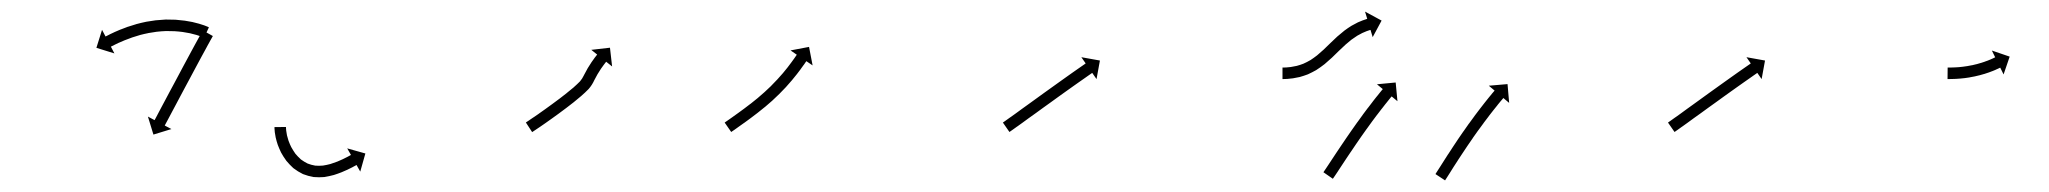

<svg xmlns="http://www.w3.org/2000/svg" viewBox="-20 -298 3565 334"><path d="M333.3 -233.1C333.9 -232.9 334.5 -232.6 335 -232.4L343.4 -250.5C342.8 -250.8 342.1 -251.1 341.4 -251.4C341.4 -251.4 341.4 -251.4 341.4 -251.5C341.3 -251.5 341.3 -251.5 341.3 -251.5C339.4 -252.3 337.5 -253 335.7 -253.7C335.7 -253.7 335.6 -253.7 335.6 -253.7C335.5 -253.8 335.5 -253.8 335.5 -253.8C332.6 -254.8 329.7 -255.7 326.7 -256.6C326.7 -256.6 326.7 -256.7 326.6 -256.7C326.6 -256.7 326.5 -256.7 326.5 -256.7C322.7 -257.8 318.9 -258.7 315.1 -259.6C315.1 -259.6 315 -259.6 314.9 -259.6C314.9 -259.7 314.8 -259.7 314.8 -259.7C310.3 -260.6 305.7 -261.4 301.1 -262.1C301.1 -262.1 301 -262.1 301 -262.1C300.9 -262.1 300.8 -262.1 300.8 -262.1C295.7 -262.8 290.6 -263.3 285.4 -263.7C285.4 -263.7 285.3 -263.7 285.3 -263.7C285.2 -263.7 285.1 -263.7 285.1 -263.7C279.6 -263.9 274.1 -264 268.5 -264C268.5 -264 268.5 -264 268.4 -264C268.3 -264 268.2 -264 268.2 -264C262.5 -263.7 256.8 -263.3 251.1 -262.7C251.1 -262.7 251.1 -262.7 251 -262.7C250.9 -262.7 250.9 -262.7 250.9 -262.7C245.2 -262 239.6 -261.1 234 -260.1C234 -260.1 233.9 -260 233.8 -260C233.8 -260 233.7 -260 233.7 -260C228.3 -258.9 223 -257.6 217.7 -256.2C217.7 -256.2 217.6 -256.2 217.5 -256.2C217.5 -256.1 217.4 -256.1 217.4 -256.1C212.5 -254.7 207.6 -253.2 202.7 -251.5C202.7 -251.5 202.7 -251.5 202.6 -251.5C202.6 -251.5 202.5 -251.5 202.5 -251.5C198.2 -249.9 193.9 -248.3 189.7 -246.6C189.7 -246.6 189.6 -246.6 189.6 -246.6C189.5 -246.6 189.5 -246.6 189.5 -246.6C185.9 -245.1 182.4 -243.6 178.8 -242C178.8 -242 178.8 -242 178.8 -241.9C178.8 -241.9 178.7 -241.9 178.7 -241.9C176 -240.7 173.3 -239.4 170.6 -238.1C170.6 -238.1 170.6 -238.1 170.6 -238.1C170.6 -238 170.6 -238 170.6 -238C168.8 -237.2 167.1 -236.3 165.4 -235.4L165.4 -235.4L165.4 -235.4C164.8 -235.1 164.2 -234.8 163.6 -234.5L157.5 -246.1L147.7 -214.8L179 -205.1L172.9 -216.8C173.5 -217.1 174.1 -217.4 174.6 -217.7L174.6 -217.7L174.6 -217.7C176.2 -218.5 177.9 -219.3 179.5 -220.1C179.5 -220.1 179.5 -220.1 179.5 -220.1C179.4 -220.1 179.4 -220.1 179.4 -220.1C182 -221.4 184.6 -222.6 187.1 -223.8C187.1 -223.8 187.1 -223.8 187.1 -223.7C187.1 -223.7 187 -223.7 187 -223.7C190.4 -225.2 193.8 -226.7 197.2 -228.1C197.2 -228.1 197.1 -228.1 197.1 -228.1C197.1 -228.1 197 -228 197 -228C201.1 -229.7 205.2 -231.2 209.3 -232.6C209.3 -232.6 209.2 -232.6 209.2 -232.6C209.1 -232.6 209.1 -232.6 209.1 -232.6C213.7 -234.1 218.3 -235.6 223 -236.9C223 -236.9 222.9 -236.9 222.9 -236.9C222.8 -236.9 222.8 -236.9 222.8 -236.9C227.8 -238.2 232.8 -239.4 237.9 -240.4C237.9 -240.4 237.8 -240.4 237.7 -240.4C237.7 -240.4 237.6 -240.4 237.6 -240.4C242.9 -241.4 248.1 -242.2 253.4 -242.9C253.4 -242.9 253.4 -242.9 253.3 -242.9C253.2 -242.9 253.1 -242.8 253.1 -242.8C258.4 -243.4 263.7 -243.8 269.1 -244C269.1 -244 269 -244 268.9 -244C268.8 -244 268.8 -244 268.8 -244C273.9 -244 279.1 -243.9 284.2 -243.7C284.2 -243.7 284.1 -243.7 284.1 -243.7C284 -243.7 283.9 -243.7 283.9 -243.7C288.8 -243.4 293.5 -242.9 298.3 -242.3C298.3 -242.3 298.3 -242.3 298.2 -242.3C298.1 -242.3 298.1 -242.3 298.1 -242.3C302.3 -241.7 306.6 -240.9 310.8 -240.1C310.8 -240.1 310.7 -240.1 310.7 -240.1C310.6 -240.1 310.6 -240.1 310.6 -240.1C314.1 -239.3 317.6 -238.4 321.1 -237.4C321.1 -237.4 321.1 -237.5 321 -237.5C320.9 -237.5 320.9 -237.5 320.9 -237.5C323.5 -236.7 326.2 -235.8 328.8 -234.9C328.8 -234.9 328.8 -234.9 328.7 -235C328.7 -235 328.6 -235 328.6 -235C330.3 -234.4 331.9 -233.7 333.5 -233.1C333.5 -233.1 333.5 -233.1 333.4 -233.1C333.4 -233.1 333.3 -233.1 333.3 -233.1ZM349.3 -233.6C349.6 -234.2 350 -234.8 350.3 -235.3L332.8 -245.1C332.5 -244.6 332.2 -244 331.9 -243.4L331.9 -243.4L331.9 -243.4C330.9 -241.8 330 -240.1 329.1 -238.5L329.1 -238.5L329.1 -238.4C327.7 -235.9 326.3 -233.3 324.9 -230.8L324.9 -230.8L324.9 -230.8C323.1 -227.4 321.2 -224.1 319.4 -220.8L319.4 -220.8L319.4 -220.8C317.3 -216.9 315.2 -212.9 313 -209C310.7 -204.6 308.3 -200.2 305.9 -195.8C303.4 -191.1 300.9 -186.4 298.3 -181.7C295.7 -176.9 293.2 -172 290.6 -167.2C288 -162.3 285.4 -157.4 282.8 -152.6C280.3 -147.9 277.8 -143.2 275.2 -138.5C272.9 -134.1 270.6 -129.7 268.2 -125.3C266.1 -121.3 264 -117.4 261.9 -113.5C260.1 -110.1 258.4 -106.8 256.6 -103.5C255.2 -100.9 253.9 -98.3 252.5 -95.7C251.6 -94.1 250.7 -92.4 249.9 -90.8C249.5 -90.2 249.2 -89.6 248.9 -89L237.3 -95.2L246.9 -63.9L278.2 -73.5L266.6 -79.6C266.9 -80.2 267.2 -80.8 267.5 -81.4C268.4 -83 269.3 -84.7 270.2 -86.4C271.5 -88.9 272.9 -91.5 274.3 -94.1C276 -97.4 277.8 -100.7 279.6 -104.1C281.7 -108 283.8 -111.9 285.9 -115.9C288.2 -120.3 290.5 -124.7 292.9 -129.1C295.4 -133.8 297.9 -138.5 300.4 -143.2C303 -148 305.6 -152.9 308.2 -157.7C310.8 -162.6 313.4 -167.4 316 -172.3C318.5 -177 321 -181.7 323.5 -186.3C325.9 -190.7 328.3 -195.1 330.6 -199.5C332.7 -203.4 334.9 -207.3 337 -211.2L337 -211.2L337 -211.2C338.8 -214.5 340.6 -217.8 342.4 -221.2L342.4 -221.1L342.4 -221.1C343.8 -223.7 345.2 -226.2 346.6 -228.8L346.6 -228.8L346.6 -228.7C347.5 -230.4 348.4 -232 349.3 -233.6L349.3 -233.6Z M477.5 -75.2C477.5 -75.8 477.5 -76.5 477.5 -77.1L457.5 -76.9C457.5 -76.2 457.5 -75.5 457.5 -74.8C457.5 -74.8 457.5 -74.7 457.5 -74.7C457.5 -74.6 457.5 -74.6 457.5 -74.6C457.6 -72.5 457.8 -70.5 458 -68.4C458 -68.4 458 -68.3 458 -68.2C458 -68.2 458 -68.1 458 -68.1C458.4 -65 459 -61.8 459.6 -58.7C459.6 -58.7 459.6 -58.7 459.6 -58.6C459.6 -58.5 459.7 -58.4 459.7 -58.4C460.6 -54.4 461.7 -50.5 463 -46.7C463 -46.7 463 -46.6 463.1 -46.5C463.1 -46.4 463.1 -46.3 463.1 -46.3C464.8 -41.8 466.7 -37.4 468.8 -33C468.8 -33 468.9 -32.9 468.9 -32.8C469 -32.7 469 -32.6 469 -32.6C471.6 -27.8 474.5 -23.3 477.7 -18.9C477.7 -18.9 477.8 -18.7 477.9 -18.6C478 -18.5 478.1 -18.3 478.1 -18.3C481.8 -13.8 485.9 -9.6 490.2 -5.6C490.2 -5.6 490.4 -5.5 490.5 -5.4C490.7 -5.2 490.9 -5.1 490.9 -5.1C495.8 -1.4 501 1.9 506.6 4.6C506.6 4.6 506.8 4.7 507 4.8C507.2 4.9 507.5 5 507.5 5C513.2 7.2 519.2 8.9 525.3 9.9C525.3 9.9 525.6 9.9 525.8 10C526 10 526.2 10 526.2 10C532.1 10.5 538.1 10.5 544 10C544 10 544.1 9.9 544.3 9.9C544.5 9.9 544.7 9.9 544.7 9.9C549.9 9 555.2 7.9 560.4 6.5C560.4 6.5 560.5 6.5 560.6 6.4C560.7 6.4 560.8 6.4 560.8 6.4C565.3 5 569.7 3.4 574.1 1.7C574.1 1.7 574.1 1.7 574.2 1.7C574.2 1.7 574.3 1.6 574.3 1.6C577.9 0.1 581.5 -1.4 585.1 -3.1C585.1 -3.1 585.1 -3.1 585.1 -3.1C585.2 -3.2 585.2 -3.2 585.2 -3.2C587.9 -4.5 590.6 -5.8 593.3 -7.2C593.3 -7.2 593.3 -7.2 593.3 -7.2C593.3 -7.2 593.4 -7.3 593.4 -7.3C595.1 -8.2 596.8 -9.1 598.4 -10C598.4 -10 598.4 -10 598.5 -10C598.5 -10 598.5 -10 598.5 -10C599.1 -10.3 599.7 -10.7 600.2 -11L606.7 0.5L615.6 -31L584 -39.9L590.5 -28.5C589.9 -28.1 589.3 -27.8 588.8 -27.5C588.8 -27.5 588.8 -27.5 588.8 -27.5C588.8 -27.5 588.8 -27.5 588.8 -27.5C587.2 -26.6 585.6 -25.8 584 -24.9C584 -24.9 584 -24.9 584 -24.9C584 -25 584.1 -25 584.1 -25C581.5 -23.7 579 -22.4 576.5 -21.2C576.5 -21.2 576.5 -21.2 576.5 -21.2C576.6 -21.2 576.6 -21.2 576.6 -21.2C573.3 -19.7 570 -18.2 566.6 -16.8C566.6 -16.8 566.7 -16.8 566.7 -16.9C566.8 -16.9 566.8 -16.9 566.8 -16.9C562.9 -15.4 558.8 -14 554.8 -12.7C554.8 -12.7 554.9 -12.7 555 -12.7C555.1 -12.8 555.2 -12.8 555.2 -12.8C550.7 -11.6 546.1 -10.6 541.5 -9.9C541.5 -9.9 541.7 -9.9 541.9 -9.9C542 -9.9 542.2 -10 542.2 -10C537.4 -9.5 532.6 -9.5 527.8 -9.9C527.8 -9.9 528 -9.9 528.3 -9.9C528.5 -9.8 528.7 -9.8 528.7 -9.8C523.9 -10.6 519.1 -11.9 514.6 -13.7C514.6 -13.7 514.8 -13.6 515 -13.5C515.2 -13.4 515.5 -13.3 515.5 -13.3C511.1 -15.5 506.9 -18.1 502.9 -21C502.9 -21 503.1 -20.9 503.3 -20.8C503.4 -20.6 503.6 -20.5 503.6 -20.5C500 -23.7 496.6 -27.3 493.5 -31C493.5 -31 493.6 -30.9 493.7 -30.8C493.8 -30.6 493.9 -30.5 493.9 -30.5C491.3 -34.3 488.8 -38.2 486.6 -42.2C486.6 -42.2 486.6 -42.1 486.7 -42C486.7 -41.9 486.8 -41.7 486.8 -41.7C485 -45.5 483.3 -49.3 481.9 -53.2C481.9 -53.2 481.9 -53.1 481.9 -53C482 -52.9 482 -52.8 482 -52.8C480.9 -56.2 479.9 -59.6 479.1 -63C479.1 -63 479.1 -62.9 479.2 -62.8C479.2 -62.7 479.2 -62.7 479.2 -62.7C478.7 -65.3 478.2 -68 477.9 -70.6C477.9 -70.6 477.9 -70.5 477.9 -70.5C477.9 -70.4 477.9 -70.3 477.9 -70.3C477.7 -72 477.6 -73.7 477.5 -75.4C477.5 -75.4 477.5 -75.4 477.5 -75.3C477.5 -75.3 477.5 -75.2 477.5 -75.2Z M896.4 -86C895.9 -85.7 895.3 -85.3 894.8 -84.9L905.7 -68.2C906.3 -68.6 906.9 -68.9 907.4 -69.3L907.4 -69.3L907.4 -69.3C909 -70.4 910.6 -71.4 912.2 -72.5L912.2 -72.5L912.2 -72.5C914.6 -74.1 917.1 -75.8 919.5 -77.4L919.5 -77.4L919.5 -77.4C922.6 -79.6 925.8 -81.8 928.9 -83.9L928.9 -83.9L928.9 -83.9C932.6 -86.5 936.2 -89.1 939.9 -91.7L939.9 -91.7L939.9 -91.7C944 -94.6 948.1 -97.6 952.1 -100.5L952.1 -100.5L952.2 -100.6C956.5 -103.7 960.8 -107 965.1 -110.2C965.1 -110.2 965.1 -110.2 965.1 -110.2C965.1 -110.2 965.1 -110.2 965.1 -110.2C969.6 -113.6 973.9 -117 978.3 -120.4C978.3 -120.4 978.3 -120.5 978.4 -120.5C978.4 -120.5 978.4 -120.5 978.4 -120.5C982.8 -124 987.1 -127.6 991.3 -131.2C991.3 -131.2 991.4 -131.3 991.4 -131.3C991.4 -131.3 991.5 -131.4 991.5 -131.4C995.7 -135 999.7 -138.8 1003.6 -142.8C1003.6 -142.8 1003.7 -142.9 1003.9 -143.1C1004 -143.2 1004.1 -143.3 1004.1 -143.3C1008 -147.8 1011.2 -152.8 1013.7 -158.2C1013.7 -158.2 1013.6 -158.2 1013.6 -158.1C1013.6 -158 1013.5 -157.9 1013.5 -157.9C1015.5 -161.8 1017.5 -165.5 1019.6 -169.2C1019.6 -169.2 1019.6 -169.2 1019.6 -169.1C1019.5 -169.1 1019.5 -169 1019.5 -169C1021.4 -172.1 1023.3 -175.2 1025.3 -178.2C1025.3 -178.2 1025.3 -178.2 1025.3 -178.1C1025.2 -178.1 1025.2 -178.1 1025.2 -178.1C1026.8 -180.4 1028.4 -182.7 1030.1 -184.9C1030.1 -184.9 1030.1 -184.9 1030 -184.9C1030 -184.9 1030 -184.8 1030 -184.8C1031.1 -186.3 1032.2 -187.7 1033.3 -189.1C1033.3 -189.1 1033.3 -189.1 1033.3 -189.1C1033.3 -189.1 1033.3 -189.1 1033.3 -189.1C1033.7 -189.6 1034.1 -190.1 1034.5 -190.6L1044.8 -182.4L1041.1 -215L1008.6 -211.3L1018.8 -203.1C1018.4 -202.6 1018 -202 1017.6 -201.5C1017.6 -201.5 1017.6 -201.5 1017.6 -201.5C1017.6 -201.5 1017.6 -201.5 1017.6 -201.5C1016.4 -199.9 1015.2 -198.4 1014 -196.9C1014 -196.9 1014 -196.8 1014 -196.8C1014 -196.8 1014 -196.8 1014 -196.8C1012.2 -194.3 1010.5 -191.9 1008.7 -189.4C1008.7 -189.4 1008.7 -189.4 1008.7 -189.3C1008.7 -189.3 1008.7 -189.3 1008.7 -189.3C1006.5 -186 1004.4 -182.7 1002.4 -179.4C1002.4 -179.4 1002.4 -179.3 1002.3 -179.3C1002.3 -179.2 1002.3 -179.2 1002.3 -179.2C1000 -175.2 997.8 -171.1 995.7 -167C995.7 -167 995.7 -166.9 995.6 -166.8C995.6 -166.7 995.6 -166.7 995.6 -166.7C993.8 -163 991.6 -159.5 988.9 -156.4C988.9 -156.4 989.1 -156.5 989.2 -156.6C989.3 -156.7 989.4 -156.9 989.4 -156.9C985.8 -153.2 982 -149.7 978.2 -146.3C978.2 -146.3 978.3 -146.3 978.3 -146.4C978.3 -146.4 978.4 -146.4 978.4 -146.4C974.2 -142.9 970.1 -139.5 965.8 -136.1C965.8 -136.1 965.9 -136.1 965.9 -136.1C965.9 -136.1 965.9 -136.1 965.9 -136.1C961.6 -132.8 957.3 -129.4 953 -126.1C953 -126.1 953 -126.1 953 -126.1C953 -126.1 953.1 -126.2 953.1 -126.2C948.8 -123 944.6 -119.8 940.3 -116.7L940.3 -116.7L940.3 -116.7C936.3 -113.8 932.3 -110.9 928.3 -108L928.3 -108L928.3 -108C924.7 -105.4 921.1 -102.9 917.4 -100.3L917.4 -100.3L917.5 -100.3C914.4 -98.2 911.3 -96.1 908.2 -93.9L908.2 -93.9L908.2 -94C905.8 -92.3 903.4 -90.7 901 -89.1L901 -89.1L901.1 -89.1C899.5 -88.1 898 -87 896.4 -86L896.4 -86Z M1242.2 -85.9C1241.7 -85.6 1241.1 -85.2 1240.6 -84.8L1252 -68.4C1252.5 -68.8 1253.1 -69.1 1253.6 -69.5C1255.2 -70.6 1256.7 -71.7 1258.3 -72.7L1258.3 -72.7L1258.3 -72.7C1260.7 -74.4 1263 -76.1 1265.4 -77.8L1265.4 -77.8L1265.4 -77.8C1268.5 -80 1271.6 -82.2 1274.7 -84.4L1274.7 -84.4L1274.8 -84.4C1278.4 -87.1 1282 -89.7 1285.7 -92.4C1285.7 -92.4 1285.7 -92.4 1285.7 -92.4C1285.7 -92.4 1285.7 -92.4 1285.7 -92.4C1289.7 -95.4 1293.8 -98.5 1297.8 -101.6C1297.8 -101.6 1297.8 -101.6 1297.8 -101.6C1297.8 -101.6 1297.8 -101.6 1297.8 -101.6C1302.1 -105 1306.3 -108.3 1310.5 -111.8C1310.5 -111.8 1310.5 -111.8 1310.5 -111.8C1310.5 -111.8 1310.6 -111.8 1310.6 -111.8C1314.8 -115.5 1319.1 -119.1 1323.3 -122.8C1323.3 -122.8 1323.3 -122.9 1323.3 -122.9C1323.3 -122.9 1323.4 -122.9 1323.4 -122.9C1327.5 -126.7 1331.6 -130.6 1335.6 -134.5C1335.6 -134.5 1335.6 -134.5 1335.7 -134.5C1335.7 -134.6 1335.7 -134.6 1335.7 -134.6C1339.6 -138.5 1343.3 -142.4 1347.1 -146.4C1347.1 -146.4 1347.1 -146.4 1347.1 -146.4C1347.1 -146.4 1347.2 -146.5 1347.2 -146.5C1350.6 -150.2 1353.9 -154 1357.2 -157.9C1357.2 -157.9 1357.3 -157.9 1357.3 -158C1357.3 -158 1357.3 -158 1357.3 -158C1360.2 -161.5 1363.1 -165 1365.9 -168.6C1365.9 -168.6 1366 -168.6 1366 -168.7C1366 -168.7 1366 -168.7 1366 -168.7C1368.4 -171.7 1370.7 -174.8 1373 -177.9C1373 -177.9 1373 -177.9 1373 -177.9C1373 -177.9 1373 -178 1373 -178C1374.8 -180.4 1376.5 -182.8 1378.2 -185.2C1378.2 -185.2 1378.2 -185.2 1378.2 -185.2C1378.2 -185.2 1378.3 -185.2 1378.3 -185.2C1379.3 -186.8 1380.4 -188.3 1381.5 -189.9L1381.5 -189.9L1381.5 -189.9C1381.9 -190.5 1382.3 -191 1382.7 -191.6L1393.6 -184.2L1387.4 -216.4L1355.2 -210.3L1366.1 -202.8C1365.8 -202.3 1365.4 -201.8 1365 -201.2L1365 -201.2L1365 -201.2C1364 -199.7 1362.9 -198.2 1361.9 -196.7C1361.9 -196.7 1361.9 -196.7 1361.9 -196.7C1361.9 -196.7 1361.9 -196.7 1361.9 -196.7C1360.2 -194.4 1358.6 -192.1 1356.9 -189.8C1356.9 -189.8 1356.9 -189.8 1356.9 -189.8C1356.9 -189.8 1356.9 -189.8 1356.9 -189.8C1354.7 -186.8 1352.5 -183.9 1350.2 -180.9C1350.2 -180.9 1350.2 -181 1350.2 -181C1350.2 -181 1350.3 -181 1350.3 -181C1347.5 -177.6 1344.8 -174.2 1342 -170.8C1342 -170.8 1342 -170.8 1342 -170.9C1342 -170.9 1342.1 -170.9 1342.1 -170.9C1338.9 -167.2 1335.6 -163.5 1332.3 -159.9C1332.3 -159.9 1332.4 -159.9 1332.4 -160C1332.4 -160 1332.4 -160 1332.4 -160C1328.9 -156.2 1325.2 -152.4 1321.5 -148.7C1321.5 -148.7 1321.6 -148.7 1321.6 -148.8C1321.6 -148.8 1321.7 -148.8 1321.7 -148.8C1317.8 -145 1313.9 -141.3 1309.9 -137.7C1309.9 -137.7 1309.9 -137.7 1309.9 -137.7C1309.9 -137.8 1310 -137.8 1310 -137.8C1305.9 -134.2 1301.8 -130.6 1297.7 -127.1C1297.7 -127.1 1297.7 -127.2 1297.7 -127.2C1297.8 -127.2 1297.8 -127.2 1297.8 -127.2C1293.7 -123.9 1289.6 -120.6 1285.5 -117.3C1285.5 -117.3 1285.5 -117.3 1285.5 -117.4C1285.5 -117.4 1285.5 -117.4 1285.5 -117.4C1281.6 -114.4 1277.7 -111.4 1273.7 -108.4C1273.7 -108.4 1273.8 -108.4 1273.8 -108.5C1273.8 -108.5 1273.8 -108.5 1273.8 -108.5C1270.2 -105.8 1266.6 -103.2 1263 -100.6L1263.1 -100.6L1263.1 -100.7C1260 -98.5 1257 -96.3 1253.9 -94.1L1253.9 -94.1L1253.9 -94.1C1251.5 -92.5 1249.2 -90.8 1246.8 -89.1L1246.8 -89.1L1246.8 -89.1C1245.3 -88.1 1243.7 -87 1242.2 -85.9Z M1726.2 -85.9C1725.7 -85.6 1725.1 -85.2 1724.6 -84.8L1736 -68.4C1736.5 -68.8 1737.1 -69.1 1737.6 -69.5L1737.6 -69.5L1737.6 -69.5C1739.2 -70.6 1740.7 -71.7 1742.3 -72.8L1742.3 -72.8L1742.3 -72.8C1744.7 -74.5 1747.1 -76.2 1749.4 -77.9L1749.4 -77.9L1749.5 -77.9C1752.5 -80.1 1755.6 -82.3 1758.7 -84.5C1762.3 -87.1 1765.9 -89.7 1769.5 -92.4C1773.6 -95.3 1777.6 -98.2 1781.7 -101.1C1786 -104.3 1790.3 -107.4 1794.6 -110.5C1799.1 -113.7 1803.5 -116.9 1808 -120.1C1812.4 -123.4 1816.9 -126.6 1821.4 -129.8C1825.7 -132.9 1830 -136 1834.4 -139.1C1838.4 -141.9 1842.5 -144.8 1846.5 -147.7C1850.1 -150.3 1853.8 -152.9 1857.4 -155.4C1860.5 -157.6 1863.6 -159.8 1866.7 -161.9C1869 -163.6 1871.4 -165.2 1873.8 -166.9C1875.3 -168 1876.9 -169 1878.4 -170.1C1878.9 -170.5 1879.5 -170.9 1880 -171.2L1887.5 -160.4L1893.4 -192.7L1861.1 -198.5L1868.6 -187.7C1868.1 -187.3 1867.5 -186.9 1867 -186.5C1865.4 -185.5 1863.9 -184.4 1862.4 -183.3C1860 -181.6 1857.6 -180 1855.2 -178.3C1852.1 -176.1 1849 -174 1845.9 -171.8C1842.2 -169.2 1838.6 -166.6 1834.9 -164C1830.9 -161.1 1826.8 -158.2 1822.7 -155.3C1818.4 -152.2 1814.1 -149.1 1809.7 -146C1805.2 -142.8 1800.8 -139.6 1796.3 -136.4C1791.8 -133.2 1787.4 -129.9 1782.9 -126.7C1778.6 -123.6 1774.3 -120.5 1769.9 -117.3C1765.9 -114.4 1761.9 -111.5 1757.8 -108.6C1754.2 -106 1750.6 -103.3 1747 -100.7C1743.9 -98.5 1740.9 -96.3 1737.8 -94.1L1737.8 -94.2L1737.8 -94.2C1735.5 -92.5 1733.1 -90.8 1730.7 -89.1L1730.7 -89.1L1730.7 -89.1C1729.2 -88.1 1727.7 -87 1726.2 -85.9L1726.2 -85.9Z M2212.9 -180.5C2212.2 -180.5 2211.6 -180.5 2211 -180.5L2211 -160.5C2211.7 -160.5 2212.4 -160.5 2213.1 -160.5C2213.1 -160.5 2213.1 -160.5 2213.1 -160.5C2213.2 -160.5 2213.2 -160.5 2213.2 -160.5C2215.2 -160.6 2217.2 -160.6 2219.1 -160.7C2219.1 -160.7 2219.2 -160.7 2219.2 -160.7C2219.3 -160.7 2219.3 -160.7 2219.3 -160.7C2222.4 -161 2225.5 -161.3 2228.6 -161.7C2228.6 -161.7 2228.6 -161.7 2228.7 -161.7C2228.8 -161.7 2228.9 -161.7 2228.9 -161.7C2232.9 -162.3 2236.8 -163.1 2240.8 -164C2240.8 -164 2240.9 -164 2241 -164.1C2241.1 -164.1 2241.2 -164.1 2241.2 -164.1C2245.8 -165.4 2250.4 -166.9 2254.9 -168.6C2254.9 -168.6 2255 -168.7 2255.1 -168.7C2255.2 -168.8 2255.4 -168.8 2255.4 -168.8C2260.2 -171 2265 -173.5 2269.7 -176.1C2269.7 -176.1 2269.8 -176.2 2269.9 -176.3C2270 -176.3 2270.1 -176.4 2270.1 -176.4C2274.8 -179.4 2279.4 -182.7 2283.9 -186.2C2283.9 -186.2 2283.9 -186.2 2284 -186.3C2284.1 -186.4 2284.2 -186.4 2284.2 -186.4C2288.5 -190.1 2292.8 -193.8 2297 -197.7C2297 -197.7 2297 -197.7 2297 -197.8C2297 -197.8 2297.1 -197.8 2297.1 -197.8C2301.1 -201.6 2305 -205.5 2309 -209.4L2309 -209.4L2309 -209.4C2312.7 -213 2316.5 -216.6 2320.4 -220.1C2320.4 -220.1 2320.3 -220.1 2320.3 -220.1C2320.2 -220 2320.2 -220 2320.2 -220C2323.8 -223.1 2327.5 -226.2 2331.2 -229.2C2331.2 -229.2 2331.2 -229.1 2331.1 -229.1C2331 -229 2331 -229 2331 -229C2334.4 -231.4 2337.8 -233.8 2341.4 -236.1C2341.4 -236.1 2341.3 -236 2341.3 -236C2341.2 -235.9 2341.1 -235.9 2341.1 -235.9C2344.1 -237.6 2347.3 -239.3 2350.4 -240.9C2350.4 -240.9 2350.3 -240.8 2350.3 -240.8C2350.2 -240.8 2350.1 -240.7 2350.1 -240.7C2352.6 -241.8 2355.1 -242.9 2357.6 -243.9C2357.6 -243.9 2357.6 -243.9 2357.5 -243.8C2357.5 -243.8 2357.4 -243.8 2357.4 -243.8C2359.1 -244.4 2360.7 -245 2362.4 -245.5C2362.4 -245.5 2362.3 -245.5 2362.3 -245.5C2362.3 -245.5 2362.3 -245.5 2362.3 -245.5C2362.9 -245.6 2363.5 -245.8 2364.1 -246L2367.9 -233.4L2383.4 -262.2L2354.6 -277.8L2358.4 -265.2C2357.7 -265 2357 -264.8 2356.4 -264.6C2356.4 -264.6 2356.4 -264.6 2356.3 -264.6C2356.3 -264.6 2356.3 -264.5 2356.3 -264.5C2354.4 -263.9 2352.5 -263.3 2350.7 -262.6C2350.7 -262.6 2350.6 -262.6 2350.5 -262.6C2350.5 -262.6 2350.4 -262.5 2350.4 -262.5C2347.6 -261.4 2344.7 -260.2 2341.9 -259C2341.9 -259 2341.9 -258.9 2341.8 -258.9C2341.7 -258.9 2341.6 -258.8 2341.6 -258.8C2338.1 -257.1 2334.5 -255.2 2331.1 -253.2C2331.1 -253.2 2331 -253.1 2330.9 -253.1C2330.9 -253.1 2330.8 -253 2330.8 -253C2326.8 -250.5 2322.9 -247.9 2319.2 -245.1C2319.2 -245.1 2319.1 -245.1 2319 -245C2319 -245 2318.9 -244.9 2318.9 -244.9C2314.8 -241.7 2310.9 -238.4 2307 -235C2307 -235 2307 -235 2306.9 -234.9C2306.9 -234.9 2306.8 -234.9 2306.8 -234.9C2302.9 -231.2 2298.9 -227.5 2295 -223.7L2295 -223.7L2295 -223.7C2291.1 -219.9 2287.2 -216 2283.2 -212.3C2283.2 -212.3 2283.3 -212.3 2283.3 -212.3C2283.3 -212.3 2283.4 -212.4 2283.4 -212.4C2279.4 -208.7 2275.4 -205.2 2271.3 -201.8C2271.3 -201.8 2271.4 -201.8 2271.5 -201.9C2271.6 -201.9 2271.6 -202 2271.6 -202C2267.6 -198.9 2263.5 -196 2259.3 -193.2C2259.3 -193.2 2259.4 -193.3 2259.5 -193.3C2259.6 -193.4 2259.7 -193.5 2259.7 -193.5C2255.6 -191.1 2251.5 -189 2247.2 -187.1C2247.2 -187.1 2247.3 -187.2 2247.5 -187.2C2247.6 -187.3 2247.7 -187.3 2247.7 -187.3C2243.8 -185.8 2239.9 -184.5 2235.8 -183.4C2235.8 -183.4 2235.9 -183.4 2236.1 -183.4C2236.2 -183.5 2236.3 -183.5 2236.3 -183.5C2232.8 -182.7 2229.3 -182 2225.8 -181.5C2225.8 -181.5 2225.9 -181.5 2226 -181.5C2226.1 -181.5 2226.1 -181.5 2226.1 -181.5C2223.4 -181.2 2220.7 -180.9 2217.9 -180.7C2217.9 -180.7 2218 -180.7 2218 -180.7C2218.1 -180.7 2218.1 -180.7 2218.1 -180.7C2216.4 -180.6 2214.6 -180.5 2212.8 -180.5C2212.8 -180.5 2212.8 -180.5 2212.8 -180.5C2212.9 -180.5 2212.9 -180.5 2212.9 -180.5ZM2283.3 0C2282.9 0.5 2282.6 1.1 2282.2 1.6L2298.6 13C2299 12.4 2299.4 11.9 2299.8 11.3L2299.8 11.3L2299.8 11.3C2300.9 9.7 2301.9 8.2 2303 6.6L2303 6.6L2303 6.6C2304.6 4.1 2306.3 1.7 2307.9 -0.7L2307.9 -0.8L2307.9 -0.8C2310 -3.9 2312 -7.1 2314.1 -10.2C2316.6 -13.9 2319 -17.7 2321.5 -21.4L2321.5 -21.4L2321.5 -21.4C2324.2 -25.5 2327 -29.6 2329.8 -33.8L2329.8 -33.7L2329.8 -33.7C2332.7 -38.1 2335.7 -42.5 2338.7 -46.9L2338.7 -46.9L2338.7 -46.9C2341.8 -51.4 2344.9 -55.9 2348 -60.4L2348 -60.4L2348 -60.4C2351.2 -64.9 2354.3 -69.3 2357.5 -73.8L2357.5 -73.8L2357.5 -73.7C2360.6 -78 2363.7 -82.3 2366.8 -86.6L2366.8 -86.6L2366.8 -86.6C2369.8 -90.5 2372.7 -94.5 2375.7 -98.5L2375.7 -98.4L2375.7 -98.4C2378.4 -102 2381.1 -105.5 2383.8 -109L2383.8 -109L2383.8 -108.9C2386.1 -111.9 2388.4 -114.8 2390.7 -117.8L2390.7 -117.8L2390.7 -117.7C2392.5 -120 2394.3 -122.3 2396.1 -124.5L2396.1 -124.5L2396.1 -124.5C2397.3 -125.9 2398.4 -127.4 2399.6 -128.8L2399.6 -128.8L2399.6 -128.8C2400 -129.3 2400.5 -129.8 2400.9 -130.3L2411 -121.9L2407.9 -154.5L2375.3 -151.4L2385.5 -143C2385 -142.5 2384.6 -142 2384.2 -141.5L2384.2 -141.5L2384.2 -141.5C2383 -140 2381.8 -138.6 2380.6 -137.1L2380.6 -137.1L2380.6 -137.1C2378.7 -134.8 2376.9 -132.5 2375.1 -130.2L2375.1 -130.2L2375 -130.2C2372.7 -127.2 2370.3 -124.3 2368 -121.3L2368 -121.2L2368 -121.2C2365.2 -117.7 2362.5 -114.1 2359.8 -110.5L2359.8 -110.5L2359.7 -110.5C2356.7 -106.5 2353.7 -102.5 2350.7 -98.5L2350.7 -98.4L2350.7 -98.4C2347.5 -94.1 2344.4 -89.8 2341.3 -85.4L2341.3 -85.4L2341.2 -85.4C2338 -80.9 2334.8 -76.4 2331.7 -71.9L2331.6 -71.9L2331.6 -71.8C2328.5 -67.3 2325.3 -62.8 2322.2 -58.2L2322.2 -58.2L2322.2 -58.2C2319.2 -53.8 2316.2 -49.3 2313.2 -44.9L2313.2 -44.9L2313.2 -44.9C2310.4 -40.7 2307.6 -36.6 2304.8 -32.4L2304.8 -32.4L2304.8 -32.4C2302.4 -28.7 2299.9 -25 2297.4 -21.2C2295.4 -18.1 2293.3 -14.9 2291.2 -11.8L2291.2 -11.8L2291.2 -11.8C2289.6 -9.4 2288 -7 2286.4 -4.6L2286.4 -4.6L2286.4 -4.6C2285.4 -3.1 2284.3 -1.5 2283.3 0L2283.3 0ZM2478.2 3.1C2477.8 3.7 2477.4 4.2 2477.1 4.8L2493.8 15.8C2494.1 15.2 2494.5 14.7 2494.9 14.1L2494.9 14.1L2494.9 14.1C2495.9 12.5 2497 10.9 2498 9.3L2498 9.3L2498 9.3C2499.6 6.8 2501.1 4.3 2502.7 1.9C2504.7 -1.3 2506.7 -4.5 2508.7 -7.7L2508.7 -7.7L2508.7 -7.7C2511.1 -11.4 2513.5 -15.1 2516 -18.9L2515.9 -18.9L2515.9 -18.9C2518.6 -23 2521.3 -27.2 2524.1 -31.3L2524.1 -31.3L2524.1 -31.3C2527 -35.7 2529.9 -40.1 2532.9 -44.5L2532.9 -44.5L2532.9 -44.5C2535.9 -49 2539 -53.5 2542.2 -58L2542.2 -58L2542.1 -58C2545.3 -62.4 2548.4 -66.9 2551.6 -71.4C2551.6 -71.4 2551.6 -71.3 2551.6 -71.3C2551.6 -71.3 2551.6 -71.3 2551.6 -71.3C2554.7 -75.6 2557.8 -79.9 2561 -84.1C2561 -84.1 2560.9 -84.1 2560.9 -84.1C2560.9 -84.1 2560.9 -84.1 2560.9 -84.1C2563.9 -88.1 2566.9 -92 2569.9 -95.9L2569.8 -95.9L2569.8 -95.9C2572.5 -99.4 2575.2 -102.9 2578 -106.4L2578 -106.4L2578 -106.4C2580.3 -109.3 2582.6 -112.2 2585 -115.1L2585 -115.1L2584.9 -115.1C2586.8 -117.3 2588.6 -119.6 2590.4 -121.8L2590.4 -121.8L2590.4 -121.8C2591.6 -123.2 2592.8 -124.6 2594 -126L2594 -126L2594 -126C2594.4 -126.5 2594.8 -127 2595.2 -127.5L2605.3 -119L2602.5 -151.7L2569.9 -148.9L2580 -140.4C2579.5 -139.9 2579.1 -139.4 2578.7 -138.9L2578.7 -138.9L2578.7 -138.9C2577.4 -137.5 2576.2 -136 2575 -134.6L2575 -134.5L2575 -134.5C2573.1 -132.3 2571.3 -130 2569.4 -127.7L2569.4 -127.7L2569.4 -127.7C2567 -124.7 2564.6 -121.8 2562.3 -118.8L2562.3 -118.8L2562.3 -118.8C2559.5 -115.2 2556.7 -111.7 2554 -108.1L2554 -108.1L2554 -108.1C2550.9 -104.1 2547.9 -100.1 2544.9 -96.1C2544.9 -96.1 2544.9 -96 2544.9 -96C2544.9 -96 2544.9 -96 2544.9 -96C2541.7 -91.7 2538.5 -87.4 2535.4 -83C2535.4 -83 2535.4 -83 2535.4 -83C2535.4 -83 2535.3 -83 2535.3 -83C2532.1 -78.5 2528.9 -74 2525.8 -69.4L2525.7 -69.4L2525.7 -69.4C2522.6 -64.9 2519.4 -60.3 2516.3 -55.7L2516.3 -55.7L2516.3 -55.7C2513.3 -51.3 2510.3 -46.8 2507.4 -42.3L2507.4 -42.3L2507.4 -42.3C2504.6 -38.1 2501.9 -33.9 2499.2 -29.7L2499.1 -29.7L2499.1 -29.7C2496.7 -26 2494.3 -22.2 2491.9 -18.4L2491.9 -18.4L2491.9 -18.4C2489.8 -15.2 2487.8 -12 2485.8 -8.8C2484.2 -6.4 2482.7 -3.9 2481.1 -1.5L2481.1 -1.5L2481.1 -1.5C2480.1 0.1 2479.1 1.6 2478.1 3.2L2478.1 3.1Z M2883.2 -85.9C2882.7 -85.6 2882.1 -85.2 2881.6 -84.8L2893 -68.4C2893.5 -68.8 2894.1 -69.1 2894.6 -69.5L2894.6 -69.5L2894.6 -69.5C2896.2 -70.6 2897.7 -71.7 2899.3 -72.8L2899.3 -72.8L2899.3 -72.8C2901.7 -74.5 2904.1 -76.2 2906.4 -77.9L2906.4 -77.9L2906.5 -77.9C2909.5 -80.1 2912.6 -82.3 2915.7 -84.5C2919.3 -87.1 2922.9 -89.7 2926.5 -92.4C2930.6 -95.3 2934.6 -98.2 2938.7 -101.1C2943 -104.3 2947.3 -107.4 2951.6 -110.5C2956.1 -113.7 2960.5 -116.9 2965 -120.1C2969.4 -123.4 2973.9 -126.6 2978.4 -129.8C2982.7 -132.9 2987 -136 2991.4 -139.1C2995.4 -141.9 2999.5 -144.8 3003.5 -147.7C3007.1 -150.3 3010.8 -152.9 3014.4 -155.4C3017.5 -157.6 3020.6 -159.8 3023.7 -161.9C3026 -163.6 3028.4 -165.2 3030.8 -166.9C3032.3 -168 3033.9 -169 3035.4 -170.1C3035.9 -170.5 3036.5 -170.9 3037 -171.2L3044.5 -160.4L3050.4 -192.7L3018.1 -198.5L3025.6 -187.7C3025.1 -187.3 3024.5 -186.9 3024 -186.5C3022.4 -185.5 3020.9 -184.4 3019.4 -183.3C3017 -181.6 3014.6 -180 3012.2 -178.3C3009.1 -176.1 3006 -174 3002.9 -171.8C2999.2 -169.2 2995.6 -166.6 2991.9 -164C2987.9 -161.1 2983.8 -158.2 2979.7 -155.3C2975.4 -152.2 2971.1 -149.1 2966.7 -146C2962.2 -142.8 2957.8 -139.6 2953.3 -136.4C2948.8 -133.2 2944.4 -129.9 2939.9 -126.7C2935.6 -123.6 2931.3 -120.5 2926.9 -117.3C2922.9 -114.4 2918.9 -111.5 2914.8 -108.6C2911.2 -106 2907.6 -103.3 2904 -100.7C2900.9 -98.5 2897.9 -96.3 2894.8 -94.1L2894.8 -94.2L2894.8 -94.2C2892.5 -92.5 2890.1 -90.8 2887.7 -89.1L2887.7 -89.1L2887.7 -89.1C2886.2 -88.1 2884.7 -87 2883.2 -85.9L2883.2 -85.9Z M3369.1 -180.5C3368.8 -180.5 3368.4 -180.5 3368.1 -180.5L3367.9 -160.5C3368.2 -160.5 3368.6 -160.5 3368.9 -160.5L3368.9 -160.5L3368.9 -160.5C3369.9 -160.5 3370.9 -160.5 3371.9 -160.5C3371.9 -160.5 3371.9 -160.5 3371.9 -160.5C3371.9 -160.5 3371.9 -160.5 3371.9 -160.5C3373.5 -160.5 3375 -160.5 3376.5 -160.6C3376.5 -160.6 3376.5 -160.6 3376.6 -160.6C3376.6 -160.6 3376.6 -160.6 3376.6 -160.6C3378.6 -160.6 3380.6 -160.7 3382.5 -160.8C3382.5 -160.8 3382.6 -160.8 3382.6 -160.8C3382.6 -160.8 3382.6 -160.8 3382.6 -160.8C3385 -160.9 3387.3 -161.1 3389.6 -161.3C3389.6 -161.3 3389.7 -161.3 3389.7 -161.3C3389.7 -161.3 3389.8 -161.3 3389.8 -161.3C3392.4 -161.5 3395 -161.8 3397.6 -162.1C3397.6 -162.1 3397.6 -162.1 3397.6 -162.1C3397.7 -162.1 3397.7 -162.1 3397.7 -162.1C3400.5 -162.5 3403.2 -162.9 3406 -163.3C3406 -163.3 3406 -163.3 3406.1 -163.3C3406.1 -163.4 3406.2 -163.4 3406.2 -163.4C3409 -163.8 3411.8 -164.4 3414.7 -165C3414.7 -165 3414.7 -165 3414.8 -165C3414.8 -165 3414.8 -165 3414.8 -165C3417.7 -165.6 3420.5 -166.3 3423.3 -167C3423.3 -167 3423.3 -167 3423.4 -167C3423.4 -167 3423.4 -167 3423.4 -167C3426.1 -167.7 3428.9 -168.5 3431.5 -169.3C3431.5 -169.3 3431.6 -169.3 3431.6 -169.3C3431.6 -169.3 3431.7 -169.3 3431.7 -169.3C3434.2 -170.1 3436.7 -170.9 3439.2 -171.8C3439.2 -171.8 3439.2 -171.8 3439.2 -171.8C3439.3 -171.8 3439.3 -171.8 3439.3 -171.8C3441.5 -172.6 3443.7 -173.5 3445.9 -174.3C3445.9 -174.3 3446 -174.3 3446 -174.3C3446 -174.3 3446 -174.3 3446 -174.3C3447.9 -175.1 3449.7 -175.9 3451.6 -176.6C3451.6 -176.6 3451.6 -176.6 3451.6 -176.7C3451.6 -176.7 3451.6 -176.7 3451.6 -176.7C3453.1 -177.3 3454.5 -177.9 3455.9 -178.6C3455.9 -178.6 3455.9 -178.6 3455.9 -178.6C3455.9 -178.6 3455.9 -178.6 3455.9 -178.6C3456.8 -179 3457.7 -179.4 3458.6 -179.9L3458.6 -179.9L3458.6 -179.9C3458.9 -180 3459.3 -180.2 3459.6 -180.3L3465.4 -168.5L3476 -199.5L3445 -210.1L3450.8 -198.3C3450.5 -198.2 3450.2 -198 3449.9 -197.9L3449.9 -197.9L3449.9 -197.9C3449.1 -197.5 3448.3 -197.1 3447.4 -196.7C3447.4 -196.7 3447.4 -196.7 3447.5 -196.7C3447.5 -196.7 3447.5 -196.7 3447.5 -196.7C3446.2 -196.1 3444.9 -195.6 3443.6 -195C3443.6 -195 3443.6 -195 3443.6 -195C3443.7 -195 3443.7 -195 3443.7 -195C3442 -194.3 3440.3 -193.6 3438.6 -192.9C3438.6 -192.9 3438.6 -192.9 3438.6 -192.9C3438.7 -192.9 3438.7 -192.9 3438.7 -192.9C3436.6 -192.2 3434.6 -191.4 3432.5 -190.7C3432.5 -190.7 3432.6 -190.7 3432.6 -190.7C3432.6 -190.7 3432.7 -190.7 3432.7 -190.7C3430.4 -189.9 3428 -189.1 3425.7 -188.4C3425.7 -188.4 3425.7 -188.4 3425.8 -188.4C3425.8 -188.4 3425.8 -188.5 3425.8 -188.5C3423.3 -187.7 3420.8 -187 3418.3 -186.3C3418.3 -186.3 3418.3 -186.3 3418.4 -186.4C3418.4 -186.4 3418.4 -186.4 3418.4 -186.4C3415.8 -185.7 3413.2 -185.1 3410.6 -184.5C3410.6 -184.5 3410.6 -184.5 3410.6 -184.5C3410.7 -184.6 3410.7 -184.6 3410.7 -184.6C3408.1 -184 3405.4 -183.5 3402.7 -183.1C3402.7 -183.1 3402.8 -183.1 3402.8 -183.1C3402.8 -183.1 3402.9 -183.1 3402.9 -183.1C3400.3 -182.7 3397.7 -182.3 3395.1 -182C3395.1 -182 3395.1 -182 3395.2 -182C3395.2 -182 3395.2 -182 3395.2 -182C3392.8 -181.7 3390.4 -181.4 3387.9 -181.2C3387.9 -181.2 3388 -181.2 3388 -181.2C3388 -181.2 3388 -181.2 3388 -181.2C3385.9 -181 3383.7 -180.9 3381.5 -180.8C3381.5 -180.8 3381.5 -180.8 3381.5 -180.8C3381.5 -180.8 3381.6 -180.8 3381.6 -180.8C3379.7 -180.7 3377.9 -180.6 3376 -180.6C3376 -180.6 3376 -180.6 3376 -180.6C3376.1 -180.6 3376.1 -180.6 3376.1 -180.6C3374.6 -180.5 3373.2 -180.5 3371.8 -180.5C3371.8 -180.5 3371.8 -180.5 3371.8 -180.5C3371.8 -180.5 3371.8 -180.5 3371.8 -180.5C3370.9 -180.5 3370 -180.5 3369.1 -180.5L3369.1 -180.5Z"/></svg>

Font: FRB American Cursive Just Arrows Extralight
Style: Italic
Weight: 200
Italic angle: -25°
Version: Version 2.0;Modular Font Editor K font №1